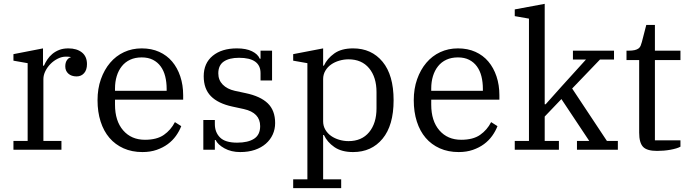

<svg xmlns="http://www.w3.org/2000/svg" viewBox="-20 -780 3593 1000"><path d="M50 -46H124V-451L50 -464V-498L204 -528V-438H209Q216 -454 226.5 -470Q237 -486 252.5 -499Q268 -512 288.5 -520Q309 -528 336 -528Q380 -528 406.5 -507Q433 -486 433 -446Q433 -416 418 -399Q403 -382 379 -382Q352 -382 336 -396.5Q320 -411 320 -434Q320 -454 328.5 -466.5Q337 -479 348 -481V-483Q344 -484 338 -484.5Q332 -485 323 -485Q302 -485 281 -474.5Q260 -464 243.5 -447.5Q227 -431 216.5 -410Q206 -389 206 -368V-46H300V0H50Z M722 12Q667 12 623.5 -7.5Q580 -27 550 -62Q520 -97 504 -147Q488 -197 488 -258Q488 -318 505.5 -367.5Q523 -417 553.5 -453Q584 -489 626 -508.5Q668 -528 718 -528Q769 -528 809 -510Q849 -492 876.5 -459.5Q904 -427 919 -382Q934 -337 934 -284V-261H579V-235Q579 -150 621.5 -101Q664 -52 735 -52Q797 -52 833.5 -77.5Q870 -103 891 -144L924 -123Q914 -97 896.5 -72.5Q879 -48 854 -29.5Q829 -11 796 0.5Q763 12 722 12ZM579 -307H848V-317Q848 -352 840.5 -382Q833 -412 817 -434Q801 -456 776.5 -468.5Q752 -481 718 -481Q684 -481 658 -469Q632 -457 614.5 -435Q597 -413 588 -383.5Q579 -354 579 -319Z M1231 12Q1184 12 1149 -7.5Q1114 -27 1103 -51H1099V0H1039V-155H1099V-134Q1099 -91 1126 -64Q1153 -37 1215 -37Q1272 -37 1303.5 -57.5Q1335 -78 1335 -123Q1335 -193 1250 -212L1190 -225Q1116 -241 1078.5 -279Q1041 -317 1041 -383Q1041 -451 1088 -489.5Q1135 -528 1214 -528Q1262 -528 1292.5 -513Q1323 -498 1333 -474H1337V-516H1397V-361H1337V-399Q1337 -479 1225 -479Q1174 -479 1145.5 -459.5Q1117 -440 1117 -398Q1117 -363 1140 -339.5Q1163 -316 1203 -307L1259 -295Q1336 -279 1374.5 -242Q1413 -205 1413 -139Q1413 -107 1400.5 -79.5Q1388 -52 1364.5 -31.5Q1341 -11 1307.5 0.5Q1274 12 1231 12Z M1507 154H1581V-451L1507 -464V-498L1663 -528V-438H1667Q1684 -475 1721 -501.5Q1758 -528 1819 -528Q1915 -528 1972.5 -458.5Q2030 -389 2030 -258Q2030 -127 1972.5 -57.5Q1915 12 1819 12Q1759 12 1721.5 -14Q1684 -40 1667 -77H1663V154H1757V200H1507ZM1795 -45Q1864 -45 1902.5 -91.5Q1941 -138 1941 -216V-300Q1941 -378 1902.5 -424.5Q1864 -471 1795 -471Q1771 -471 1747 -464Q1723 -457 1704.5 -444Q1686 -431 1674.5 -411.5Q1663 -392 1663 -368V-148Q1663 -124 1674.5 -104.5Q1686 -85 1704.5 -72Q1723 -59 1747 -52Q1771 -45 1795 -45Z M2369 12Q2314 12 2270.5 -7.5Q2227 -27 2197 -62Q2167 -97 2151 -147Q2135 -197 2135 -258Q2135 -318 2152.5 -367.5Q2170 -417 2200.5 -453Q2231 -489 2273 -508.5Q2315 -528 2365 -528Q2416 -528 2456 -510Q2496 -492 2523.5 -459.5Q2551 -427 2566 -382Q2581 -337 2581 -284V-261H2226V-235Q2226 -150 2268.5 -101Q2311 -52 2382 -52Q2444 -52 2480.5 -77.5Q2517 -103 2538 -144L2571 -123Q2561 -97 2543.5 -72.5Q2526 -48 2501 -29.5Q2476 -11 2443 0.5Q2410 12 2369 12ZM2226 -307H2495V-317Q2495 -352 2487.5 -382Q2480 -412 2464 -434Q2448 -456 2423.5 -468.5Q2399 -481 2365 -481Q2331 -481 2305 -469Q2279 -457 2261.5 -435Q2244 -413 2235 -383.5Q2226 -354 2226 -319Z M2661 -46H2735V-683L2661 -696V-731L2817 -760V-237H2822L2906 -331L3032 -470H2964V-516H3178V-470H3105L2960 -319L3141 -46H3198V0H2985V-46H3049L2904 -264L2817 -173V-46H2891V0H2661Z M3402 6Q3349 6 3329 -15.5Q3309 -37 3309 -89V-467H3243V-516H3252Q3273 -516 3285.5 -519Q3298 -522 3305.5 -527.5Q3313 -533 3316.5 -541.5Q3320 -550 3323 -561L3346 -650H3391V-516H3524V-467H3391V-49H3524V-16Q3515 -11 3501.5 -7Q3488 -3 3471.5 0Q3455 3 3437 4.5Q3419 6 3402 6Z"/></svg>

Font: IBM Plex Serif
Style: Regular
Weight: 400
Designer: Mike Abbink, Paul van der Laan, Pieter van Rosmalen
Foundry: Bold Monday
Version: Version 3.001